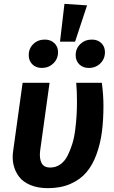

<svg xmlns="http://www.w3.org/2000/svg" viewBox="-20 -959 593 995"><path d="M314 -939 431.2 -931.2 369.1 -743.2H291ZM211.9 -753.9Q242.2 -753.9 261.5 -735.6Q280.8 -717.3 280.8 -689Q280.8 -653.8 256.3 -630.4Q231.9 -606.9 196.8 -606.9Q166.5 -606.9 147.7 -625.5Q128.9 -644 128.9 -672.9Q128.9 -708 152.8 -731Q176.8 -753.9 211.9 -753.9ZM456.1 -753.9Q486.3 -753.9 505.1 -735.6Q523.9 -717.3 523.9 -689Q523.9 -653.8 500 -630.4Q476.1 -606.9 439.9 -606.9Q409.7 -606.9 390.9 -625.5Q372.1 -644 372.1 -672.9Q372.1 -707.5 396.2 -730.7Q420.4 -753.9 456.1 -753.9ZM507.8 -529.8Q516.1 -466.8 516.1 -411.1Q516.1 -337.4 508.3 -276.9Q500.5 -216.3 480.5 -160.4Q460.4 -104.5 428.5 -66.7Q396.5 -28.8 345.7 -6.3Q294.9 16.1 228 16.1Q176.3 16.1 137.7 0Q99.1 -16.1 78.6 -43.5Q58.1 -70.8 50.3 -104.2Q42.5 -137.7 47.9 -174.8L97.2 -529.8H236.8L188 -178.2Q183.1 -138.7 195.1 -114.7Q207 -90.8 240.2 -90.8Q269 -90.8 292 -106.7Q314.9 -122.6 329.6 -151.1Q344.2 -179.7 354.5 -212.9Q364.7 -246.1 369.9 -287.1Q375 -328.1 377 -362.3Q378.9 -396.5 378.9 -433.1Q378.9 -486.8 375 -529.8Z"/></svg>

Font: FiraGO SemiBold
Style: Italic
Weight: 600
Italic angle: -8°
Designer: bBox Type GmbH
Foundry: bBox Type GmbH
Version: Version 1.001;PS 001.001;hotconv 1.0.88;makeotf.lib2.5.64775